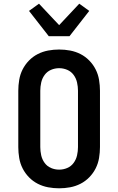

<svg xmlns="http://www.w3.org/2000/svg" viewBox="-20 -1011 640 1039"><path d="M300 8Q270 8 240.5 2.5Q211 -3 184.5 -16.5Q158 -30 137 -51.5Q116 -73 102.5 -99.5Q89 -126 84 -156Q79 -186 79 -215V-520Q79 -549 84 -579Q89 -609 102.5 -635.5Q116 -662 137 -683.5Q158 -705 184.5 -718.5Q211 -732 240.5 -737.5Q270 -743 300 -743Q330 -743 359.5 -737.5Q389 -732 415.5 -718.5Q442 -705 463 -683.5Q484 -662 497.5 -635.5Q511 -609 516 -579Q521 -549 521 -520V-215Q521 -186 516 -156Q511 -126 497.5 -99.5Q484 -73 463 -51.5Q442 -30 415.5 -16.5Q389 -3 359.5 2.5Q330 8 300 8ZM300 -93Q323 -93 344 -102Q365 -111 378.5 -129.5Q392 -148 397 -170.5Q402 -193 402 -215V-520Q402 -542 397 -564.5Q392 -587 378.5 -605.5Q365 -624 344 -633Q323 -642 300 -642Q277 -642 256 -633Q235 -624 221.5 -605.5Q208 -587 203 -564.5Q198 -542 198 -520V-215Q198 -193 203 -170.5Q208 -148 221.5 -129.5Q235 -111 256 -102Q277 -93 300 -93ZM244 -815 137 -952 191 -991 300 -875 409 -991 463 -952 356 -815Z"/></svg>

Font: Iosevka Etoile
Style: Bold
Weight: 700
Designer: Belleve Invis
Foundry: Belleve Invis
Version: Version 28.1.0; ttfautohint (v1.8.4)